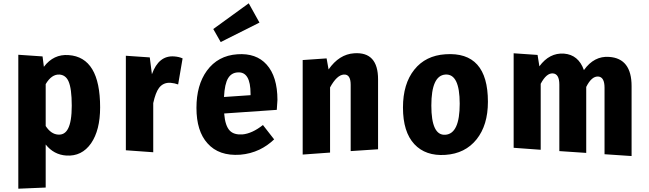

<svg xmlns="http://www.w3.org/2000/svg" viewBox="-20 -921 3935 1164"><path d="M587 -270Q587 -132 532 -52Q476 28 382 22Q306 17 257 -45V216L91 223V-589L238 -579L246 -516Q305 -594 396 -587Q587 -574 587 -270ZM392 -140Q415 -183 415 -280Q415 -385 395 -429Q378 -466 341 -469Q293 -472 257 -411V-157Q289 -108 332 -105Q372 -102 392 -140Z M1087 -567 1060 -409Q1038 -417 1014 -419Q970 -422 944 -388Q923 -360 909 -296V2L743 -10V-583L888 -573L901 -471Q942 -586 1036 -579Q1065 -577 1087 -567Z M1318 -666 1273 -745 1488 -901 1553 -784ZM1658 -255 1339 -233Q1345 -157 1374 -128Q1399 -103 1449 -106Q1508 -111 1574 -163L1642 -76Q1601 -37 1553 -14Q1498 12 1436 17Q1307 26 1238 -52Q1171 -126 1171 -267Q1171 -405 1234 -492Q1301 -584 1419 -592Q1533 -600 1596 -530Q1662 -457 1662 -315ZM1499 -352Q1499 -488 1421 -482Q1383 -480 1363 -447Q1342 -413 1338 -333L1499 -344Z M2272 -440V-16L2106 -5V-407Q2106 -472 2064 -469Q2022 -466 1981 -391V4L1815 16V-557L1960 -567L1972 -500Q2036 -592 2127 -598Q2272 -608 2272 -440Z M2938 -304Q2938 -162 2869 -76Q2800 10 2680 18Q2560 26 2492 -47Q2423 -121 2423 -269Q2423 -413 2492 -499Q2560 -584 2680 -592Q2938 -610 2938 -304ZM2595 -281Q2595 -98 2680 -104Q2767 -110 2767 -292Q2767 -475 2680 -469Q2595 -463 2595 -281Z M3809 -399V25L3645 14V-389Q3645 -454 3607 -457Q3567 -460 3534 -394V6L3371 -5V-408Q3371 -473 3332 -476Q3293 -479 3258 -413V-13L3094 -25V-598L3239 -588L3250 -519Q3311 -602 3399 -596Q3487 -589 3520 -496Q3582 -583 3673 -576Q3809 -567 3809 -399Z"/></svg>

Font: Xiangcui Wave Sans Xiangcui Wave Sans
Style: Regular
Weight: 800
Width: 3
Version: Version 0.920;March 28, 2024;FontCreator 14.0.0.2814 64-bit